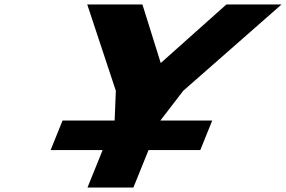

<svg xmlns="http://www.w3.org/2000/svg" viewBox="-20 -845 1289 865"><path d="M208.1 -169H442.4L374.1 0H580.9L649.2 -169H882.4L936.1 -302H702.9L703.3 -303L805.5 -436L1248.6 -825H1000L704.2 -561L621.6 -825H373L501.9 -436L496.5 -303L496.1 -302H261.8Z"/></svg>

Font: Hussar
Style: BdWideOblFour
Weight: 700
Foundry: Cannot Into Space Fonts
Version: Version 2.00